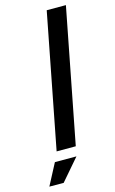

<svg xmlns="http://www.w3.org/2000/svg" viewBox="-153 -705 545 907"><g transform="rotate(-15 119.5 -251.5)"><path d="M140.6 0H46.9L174.3 -656.2H268.1ZM25.9 46.9H131.3L40.5 152.3L-29.3 151.9Z"/></g></svg>

Font: Lambda
Style: Italic
Weight: 400
Italic angle: -11°
Designer: GGBotNet
Version: 0.22